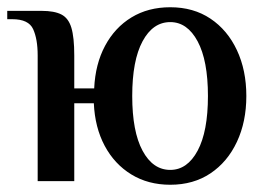

<svg xmlns="http://www.w3.org/2000/svg" viewBox="-20 -500 742 530"><path d="M450 10Q389 10 342.5 -18.5Q296 -47 269 -97.5Q242 -148 239 -215H185V0H84V-347Q84 -392 71.5 -419.5Q59 -447 14 -447H0V-470H95Q130 -470 149.5 -460Q169 -450 177 -423.5Q185 -397 185 -347V-256H240Q243 -323 270 -373.5Q297 -424 343 -452Q389 -480 450 -480Q514 -480 561 -448.5Q608 -417 634 -361.5Q660 -306 660 -235Q660 -164 634 -108.5Q608 -53 561 -21.5Q514 10 450 10ZM450 -31Q497 -31 525.5 -84Q554 -137 554 -235Q554 -333 525.5 -386Q497 -439 450 -439Q402 -439 373.5 -386Q345 -333 345 -235Q345 -137 373.5 -84Q402 -31 450 -31Z"/></svg>

Font: El Messiri Medium
Style: Regular
Weight: 500
Designer: Mohamed Gaber
Foundry: Kief Type Foundry
Version: Version 2.020; ttfautohint (v1.8.3)